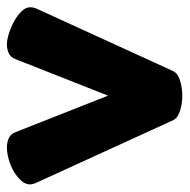

<svg xmlns="http://www.w3.org/2000/svg" viewBox="-16 -506 536 543"><g transform="rotate(-90 251.5 -235.0)"><path d="M6 -399Q4 -403 2.5 -408.5Q1 -414 1 -418Q1 -431 12 -443Q23 -455 38.5 -464Q54 -473 72.5 -478Q91 -483 106 -483Q120 -483 132 -477.5Q144 -472 149 -458L252 -197L355 -458Q360 -472 371.5 -477.5Q383 -483 397 -483Q409 -483 427 -477.5Q445 -472 461.5 -463Q478 -454 490 -442Q502 -430 502 -417Q502 -408 498 -399L322 -14Q316 0 295.5 6.5Q275 13 252 13Q229 13 208.5 6.5Q188 0 182 -14Z"/></g></svg>

Font: AkaAcidDosis
Style: ExtraBold
Weight: 800
Designer: Edgar Tolentino, Pablo Impallari, Igino Marini, Aka-Acid
Foundry: Edgar Tolentino, Pablo Impallari, Igino Marini, Aka-Acid
Version: Version 1.007